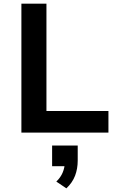

<svg xmlns="http://www.w3.org/2000/svg" viewBox="-20 -725 651 1050"><path d="M97 0V-705H234V-118H573V0ZM343 305 288 268Q312 245 323 218Q334 191 334 167L362 184H265V71H405V153Q405 198 390.5 236Q376 274 343 305Z"/></svg>

Font: Nunito Sans 7pt
Style: Bold
Weight: 700
Designer: Vernon Adams
Foundry: Vernon Adams
Version: Version 3.101;gftools[0.9.27]